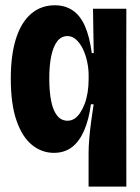

<svg xmlns="http://www.w3.org/2000/svg" viewBox="-20 -559 521 717"><path d="M310.8 137.8V14.5Q310.8 -10.5 313.2 -39.7Q315.5 -68.8 319.9 -101.7Q324.3 -134.5 329.7 -169.7H319.5Q311.7 -111.3 293.8 -70.7Q275.8 -30 248.2 -9.1Q220.5 11.8 181.2 11.8Q136.3 11.8 99.8 -17.5Q63.3 -46.8 41.8 -108.3Q20.3 -169.8 20.3 -265Q20.3 -354.3 39.9 -415.4Q59.5 -476.5 96.6 -507.9Q133.7 -539.3 184.5 -539.3Q223.2 -539.3 251.3 -520.3Q279.5 -501.3 296.9 -462.3Q314.3 -423.3 322.8 -360.8H330L327.3 -526.5H451.8L451.5 -303.7L451.8 137.8ZM232.3 -108.2Q246.2 -108.2 257.8 -115.6Q269.5 -123 279.2 -137.6Q289 -152.2 296.2 -171.1Q303.3 -190 307.2 -213.8Q311 -237.7 311 -263.8V-278Q311 -303.8 305.2 -329.8Q299.5 -355.8 289.1 -377Q278.7 -398.2 264.2 -411.2Q249.7 -424.3 232.2 -424.3Q208.8 -424.3 193.8 -404.8Q178.7 -385.2 171.3 -349.5Q164 -313.8 164 -266.3Q164 -216.8 171.2 -181.1Q178.5 -145.3 193.7 -126.8Q208.8 -108.2 232.3 -108.2Z"/></svg>

Font: Bricolage Grotesque 96pt ExtraBold SemiCondensed
Style: Regular
Weight: 800
Width: 4
Version: Version 1.001;gftools[0.9.33.dev8+g029e19f]